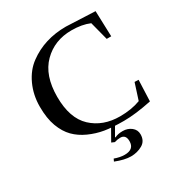

<svg xmlns="http://www.w3.org/2000/svg" viewBox="-203 -820 1114 1181"><g transform="rotate(-30 354.0 -229.0)"><path d="M436 -675Q436 -675 642 -666L648 -484H616L582 -615Q528 -638 454 -638Q333 -638 253.5 -558.5Q174 -479 174 -327Q174 -175 251.5 -102.5Q329 -30 450 -30Q531 -30 595 -54L632 -169L660 -168L654 -18Q539 6 456.5 6Q374 6 320.5 -3Q267 -12 216 -35Q165 -58 129.5 -94Q94 -130 72.5 -187.5Q51 -245 51 -328Q51 -411 83.5 -481.5Q116 -552 172 -593Q283 -675 436 -675ZM360 68Q382 56 417 56Q452 56 477.5 76Q503 96 503 128Q503 175 466.5 196Q430 217 385 217Q340 217 277 192L285 175Q323 189 356 189Q423 189 423 131Q423 84 384 84Q363 84 342 91L321 82L372 -8H400L358 65Z"/></g></svg>

Font: Rufina
Style: Regular
Weight: 400
Designer: Martin Sommaruga
Foundry: Martin Sommaruga
Version: Version 1.001